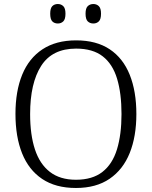

<svg xmlns="http://www.w3.org/2000/svg" viewBox="-20 -926 757 956"><path d="M358 10Q257 10 190 -35Q123 -80 90 -162.5Q57 -245 57 -359Q57 -472 90.5 -554Q124 -636 191.5 -680.5Q259 -725 359 -725Q460 -725 526.5 -680.5Q593 -636 626 -553.5Q659 -471 659 -358Q659 -247 626 -164.5Q593 -82 526 -36Q459 10 358 10ZM358 -31Q440 -31 490 -70Q540 -109 562.5 -182.5Q585 -256 585 -358Q585 -461 563 -534Q541 -607 491.5 -645.5Q442 -684 359 -684Q240 -684 185 -598Q130 -512 130 -358Q130 -255 154 -182Q178 -109 228.5 -70Q279 -31 358 -31ZM445 -809Q428 -809 417 -819.5Q406 -830 406 -858Q406 -885 417 -895.5Q428 -906 445 -906Q461 -906 472 -895.5Q483 -885 483 -858Q483 -830 472 -819.5Q461 -809 445 -809ZM268 -809Q251 -809 240.5 -819.5Q230 -830 230 -858Q230 -885 240.5 -895.5Q251 -906 268 -906Q284 -906 295 -895.5Q306 -885 306 -858Q306 -830 295 -819.5Q284 -809 268 -809Z"/></svg>

Font: Noto Serif Armenian Light
Style: Regular
Weight: 300
Version: Version 2.007